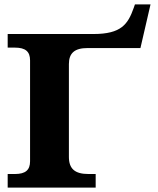

<svg xmlns="http://www.w3.org/2000/svg" viewBox="-20 -855 719 875"><path d="M379 -636H620L666 -835H595L589 -818C563 -745 533 -700 406 -700H15V-638H48C96 -638 117 -620 117 -580V-120C117 -80 96 -62 48 -62H15V0H416V-62H383C321 -62 294 -86 294 -140V-563C294 -613 320 -636 379 -636Z"/></svg>

Font: LT Superior Serif ExtraBold
Style: Regular
Weight: 800
Designer: Daniel Lyons
Foundry: LyonsType
Version: Version 2.120;FEAKit 1.0